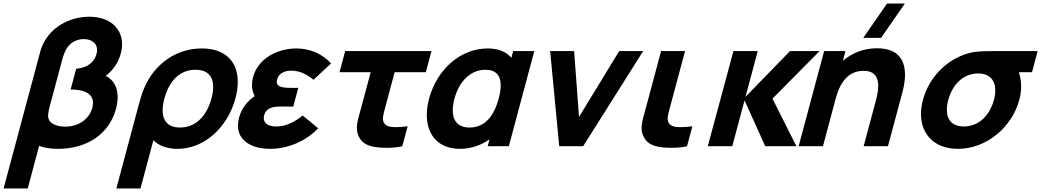

<svg xmlns="http://www.w3.org/2000/svg" viewBox="-82 -830 5910 1090"><path d="M-61.6 240H75.4L140.2 -2C171 10 207.7 15 248.7 15C408.7 15 537.6 -67 576.5 -212C582.8 -235.5 585.9 -257.8 585.9 -278.5C585.9 -334.3 563 -377.8 517.6 -399C562.7 -433 590.8 -478 603.6 -526C608.6 -544.5 611 -562.2 611 -579C611 -671.3 538.9 -735 424.6 -735C332.6 -735 225.4 -693 169.8 -594C158 -572 151.4 -555 147.4 -540ZM288.4 -111C244.4 -111 195.4 -126 191.4 -167C191.2 -169 191.1 -171.2 191.1 -173.4C191.1 -192 197.6 -216.1 200 -225L271.8 -493C275.3 -506 284.4 -540 304.3 -566C330.2 -599 366.6 -608 393.6 -608C435.3 -608 469.1 -587 469.1 -546.4C469.1 -539.2 468.1 -531.4 465.8 -523C453.2 -476 412.7 -444 350.6 -440L319 -322C395.6 -322 446.1 -299 446.1 -245.9C446.1 -237.4 444.8 -228.1 442.1 -218C424.4 -152 362.4 -111 288.4 -111Z M578.5 240H715.5L788.9 -34C816.9 -4 865.8 15 925.8 15C1078.8 15 1210.5 -107 1254.7 -272C1263.5 -304.9 1267.9 -336.1 1267.9 -364.8C1267.9 -478.6 1199.2 -555 1063.5 -555C918.5 -555 799.2 -468 740.9 -340C724 -303 714.1 -266 704.4 -230ZM940.2 -106C873.6 -106 841.3 -142.1 841.3 -203.5C841.3 -223.2 844.6 -245.5 851.1 -270C877.4 -368 936.1 -434 1028.1 -434C1095.7 -434 1128.1 -397.7 1128.1 -336.4C1128.1 -317 1124.9 -295.1 1118.4 -271C1092.2 -173 1030.2 -106 940.2 -106Z M1636.3 -174C1587.8 -135 1538.7 -112 1486.7 -112C1440.7 -112 1415.5 -130.1 1415.5 -159.6C1415.5 -164.7 1416.3 -170.2 1417.8 -176C1429.8 -220.8 1472 -225.3 1517 -225.3C1528.3 -225.3 1539.7 -225 1550.9 -225H1582.9L1611.3 -331H1579.3C1529.6 -331 1489.2 -333.4 1489.2 -365.4C1489.2 -369.4 1489.9 -374 1491.2 -379C1501.1 -416 1536.6 -429 1572.6 -429C1620.6 -429 1665.2 -405 1697.7 -377L1797.6 -470C1750.3 -521 1682.4 -555 1600.4 -555C1496.4 -555 1383.9 -501 1354.7 -392C1350.6 -376.9 1348.5 -362.1 1348.5 -347.5C1348.5 -326 1353.2 -304.9 1363.8 -284C1321.2 -256 1288.9 -213.5 1275.1 -162C1270.8 -146 1268.8 -131.1 1268.8 -117.2C1268.8 -30.3 1348.2 15 1451.6 15C1552.6 15 1655.4 -29 1724 -102Z M2042.8 4C2060.3 7.2 2085.8 9.2 2112.7 9.2C2144.1 9.2 2177.5 6.5 2201.9 0L2232.2 -113C2210.1 -110.1 2186.3 -108.2 2165.1 -108.2C2157.3 -108.2 2149.9 -108.5 2143.1 -109C2122.6 -111 2101.8 -119 2094.4 -140C2092.7 -144.8 2092 -150.2 2092 -156.3C2092 -176.4 2100.3 -203.1 2109.4 -237L2158.4 -420H2335.4L2367.6 -540H1877.6L1845.4 -420H2022.4L1971.2 -229C1957.2 -176.7 1944 -138.8 1944 -104.3C1944 -90.5 1946.1 -77.3 1951 -64C1969.2 -16 2006.7 -3 2042.8 4Z M2831.3 -540 2821.2 -502C2792.3 -536 2746.9 -555 2686.4 -555C2531.4 -555 2398.2 -435 2354 -270C2345.2 -237.2 2340.9 -206 2340.9 -177.1C2340.9 -63.2 2407.6 15 2529.6 15C2590.6 15 2649 -5 2697.1 -39L2686.7 0H2806.7L2951.3 -540ZM2584.1 -106C2515.8 -106 2488.2 -146.7 2488.2 -204C2488.2 -224 2491.6 -246 2497.7 -269C2525.3 -372 2591.9 -434 2673.9 -434C2734.8 -434 2760.5 -400.1 2760.5 -344.9C2760.5 -323 2756.5 -297.8 2749 -270C2722.7 -172 2671.1 -106 2584.1 -106Z M3092.7 0H3228.7L3569.3 -540H3433.3L3205.1 -166L3177.3 -540H3041.3Z M3659.3 4C3676.8 7.2 3702.3 9.2 3729.2 9.2C3760.6 9.2 3794 6.5 3818.4 0L3848.7 -113C3826.6 -110.1 3802.8 -108.2 3781.6 -108.2C3773.8 -108.2 3766.4 -108.5 3759.6 -109C3739.1 -111 3718.3 -119 3710.9 -140C3709.2 -144.8 3708.5 -150.2 3708.5 -156.3C3708.5 -176.4 3716.8 -203.1 3725.9 -237L3807.1 -540H3671.1L3587.7 -229C3573.7 -176.7 3560.5 -138.8 3560.5 -104.3C3560.5 -90.5 3562.6 -77.3 3567.5 -64C3585.7 -16 3623.2 -3 3659.3 4Z M3936.2 0H4075.2L4144.8 -260L4262.2 0H4439.2L4303.5 -270L4570.8 -540H4402.8L4150.2 -280L4219.8 -540H4081.8Z M5055 -810H4954L4818.8 -615H4919.8ZM4897 -556C4819.5 -556 4753.5 -528 4702.8 -484.5L4717.7 -540H4596.7L4452 0H4590L4663.4 -274C4699.3 -408 4772.7 -428 4819.7 -428C4886.8 -428 4903.9 -386.5 4903.9 -342C4903.9 -309.6 4894.8 -275.6 4889.3 -255L4821 0H4959L5040.2 -303C5044.8 -320.2 5055.8 -361.4 5055.8 -405.5C5055.8 -476.8 5027.2 -556 4897 -556Z M5808.9 -540H5584.9C5516.9 -540 5467.9 -540 5428.4 -531C5299.1 -500 5193 -395 5157.6 -263C5150.2 -235.2 5146.5 -208.4 5146.5 -183.1C5146.5 -67.8 5222.4 15 5356.1 15C5518.1 15 5662.8 -107 5704.6 -263C5711.8 -289.8 5715.1 -315.8 5715.1 -340.2C5715.1 -369.5 5710.4 -396.5 5702.2 -420H5776.7ZM5390.2 -112C5324.7 -112 5293.4 -148.8 5293.4 -206.4C5293.4 -223.6 5296.2 -242.6 5301.6 -263C5323.3 -344 5381.8 -413 5470.8 -413C5537.5 -413 5568.3 -373.3 5568.3 -316.4C5568.3 -299.9 5565.7 -281.9 5560.6 -263C5537.9 -178 5477.2 -112 5390.2 -112Z"/></svg>

Font: Manrope
Style: ExtraBoldItalic
Weight: 800
Italic angle: -15°
Designer: Mikhail Sharanda
Foundry: Mikhail Sharanda
Version: Version 4.502;hotconv 1.0.109;makeotfexe 2.5.65596